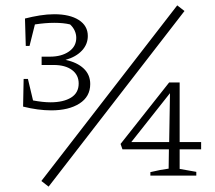

<svg xmlns="http://www.w3.org/2000/svg" viewBox="-20 -654 802 715"><path d="M68 -360H84L103 -280Q140 -273 168 -273Q216 -273 244.5 -290.5Q273 -308 273 -343Q273 -375 248 -393.5Q223 -412 180 -412H135V-443H166Q209 -443 236.5 -462Q264 -481 264 -513Q264 -527 258 -540Q252 -553 241 -563Q217 -569 182 -569Q149 -569 110 -563L90 -483H76L73 -585Q100 -592 128 -596.5Q156 -601 182 -601Q240 -601 273.5 -579.5Q307 -558 307 -520Q307 -489 285 -465.5Q263 -442 224 -431Q267 -422 291.5 -399Q316 -376 316 -341Q316 -294 276 -268.5Q236 -243 171 -243Q122 -243 66 -257ZM161 41 134 20 640 -634 667 -613ZM540 0V-13Q577 -22 608 -26L609 -98H436L429 -118L610 -347H649V-125H729V-98H649V-25L711 -14V0ZM469 -125H610L613 -307Z"/></svg>

Font: Piazzolla ExtraLight
Style: Regular
Weight: 200
Designer: Juan Pablo del Peral
Foundry: Huerta Tipografica
Version: Version 1.330